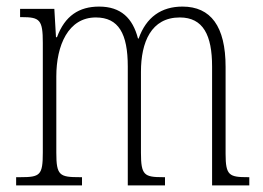

<svg xmlns="http://www.w3.org/2000/svg" viewBox="-20 -563 800 583"><path d="M29 0H229V-25H222C161 -25 151 -30 151 -99V-331C151 -425 187 -510 271 -510C340 -510 368 -461 368 -361V0H481V-25H475C418 -25 408 -31 408 -99V-345C408 -435 439 -510 526 -510C597 -510 624 -456 624 -361V0H737V-25H733C676 -25 665 -30 665 -96V-360C665 -483 620 -543 534 -543C470 -543 424 -511 401 -446H399C383 -508 347 -543 281 -543C220 -543 177 -515 153 -450H150L145 -536H41V-511H46C101 -511 110 -503 110 -433V-100C110 -31 102 -25 42 -25H29Z"/></svg>

Font: Noto Serif Georgian Condensed ExtraLight
Style: Regular
Weight: 200
Width: 3
Designer: Monotype Design Team, Akaki Razmadze
Foundry: Google LLC
Version: Version 2.003